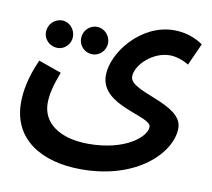

<svg xmlns="http://www.w3.org/2000/svg" viewBox="-77 -542 951 860"><g transform="rotate(10 399.0 -112.0)"><path d="M28 -17C28 149 163 231 345 231C601 231 742 84 742 -26C742 -138 498 -147 498 -218C498 -272 572 -341 648 -341C677 -341 709 -330 735 -314L780 -414C752 -434 706 -455 648 -455C498 -455 381 -307 381 -203C381 -63 614 -60 614 -9C614 36 525 113 357 113C226 113 146 55 146 -35C146 -76 157 -119 180 -179L76 -216C37 -129 28 -64 28 -17ZM146 -286C179 -286 206 -314 206 -347C206 -382 179 -411 146 -411C111 -411 83 -382 83 -347C83 -314 111 -286 146 -286ZM305 -285C338 -285 366 -313 366 -347C366 -381 338 -410 305 -410C270 -410 243 -381 243 -347C243 -313 270 -285 305 -285Z"/></g></svg>

Font: Noto Sans Arabic SemBd
Style: Regular
Weight: 600
Designer: Monotype Design Team, Nadine Chahine, Nizar Qandah and Khaled Hosny
Foundry: Monotype Imaging Inc.
Version: Version 2.012